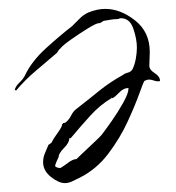

<svg xmlns="http://www.w3.org/2000/svg" viewBox="-20 -408 395 432"><path d="M217 -388Q251 -388 284 -362Q317 -336 317 -291Q317 -282 316.5 -275Q316 -268 316 -260Q316 -251 328 -243.5Q340 -236 340 -226Q339 -225 336 -225Q331 -225 325.5 -227Q320 -229 315 -229Q311 -229 305 -226Q303 -224 293.5 -197.5Q284 -171 267 -134Q250 -97 223.5 -62Q197 -27 159 -8Q151 -4 142.5 0Q134 4 126 4Q112 4 94.5 -10Q77 -24 77 -43Q77 -54 81 -63Q85 -72 89 -82L96 -87Q100 -96 110 -109.5Q120 -123 120 -129Q120 -129 121 -129.5Q122 -130 122 -131L127 -132Q135 -138 140 -148Q145 -158 152 -163Q179 -184 203 -203.5Q227 -223 256 -239Q261 -243 267.5 -244.5Q274 -246 278 -252Q283 -262 285.5 -275.5Q288 -289 288 -301Q288 -320 280 -343.5Q272 -367 252 -367Q250 -367 248 -366Q246 -365 244 -365Q235 -365 228 -363.5Q221 -362 213 -361L205 -356H203Q197 -356 177.5 -344Q158 -332 139 -318.5Q120 -305 116 -299Q114 -298 112 -295Q110 -292 108 -289Q85 -269 61 -249Q37 -229 16 -204V-205H13Q15 -214 23.5 -222Q32 -230 36 -238Q51 -270 83.5 -299.5Q116 -329 142 -349Q151 -358 159.5 -366.5Q168 -375 179 -380Q199 -388 217 -388ZM269 -210Q258 -210 248.5 -200Q239 -190 233 -187L231 -189V-187Q206 -173 182.5 -147Q159 -121 139 -97H136Q136 -87 124 -75Q112 -63 112 -55Q110 -51 107 -44Q104 -37 104 -34Q108 -30 116 -30Q123 -34 133.5 -42Q144 -50 152 -50Q153 -51 165.5 -63Q178 -75 191.5 -87.5Q205 -100 209 -105Q216 -114 230.5 -134.5Q245 -155 257 -176.5Q269 -198 269 -208Z"/></svg>

Font: Qwitcher Grypen
Style: Regular
Weight: 400
Designer: Robert E. Leuschke
Foundry: Robert E. Leuschke
Version: Version 1.100; ttfautohint (v1.8.3)